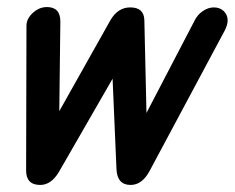

<svg xmlns="http://www.w3.org/2000/svg" viewBox="-20 -516 665 544"><path d="M94 8Q54 8 54 -33L55 -443Q55 -463 73 -479.5Q91 -496 113 -496Q151 -496 151 -455L148 -201L293 -459Q314 -495 349 -495Q388 -495 389 -459L395 -196L531 -457Q539 -474 554.5 -484.5Q570 -495 586 -495Q603 -495 614 -484.5Q625 -474 625 -458Q625 -446 617 -430L403 -30Q382 8 350 8Q312 8 310 -37L299 -293L147 -29Q125 8 94 8Z"/></svg>

Font: Comic Neue
Style: Bold Italic
Weight: 700
Italic angle: -12°
Designer: Craig Rozynski
Foundry: Craig Rozynski
Version: Version 2.003